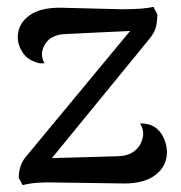

<svg xmlns="http://www.w3.org/2000/svg" viewBox="-20 -537 533 565"><path d="M418 -170.9Q444.8 -162.6 458 -138.2Q471.2 -113.8 471.2 -89.8Q471.2 -47.9 437.5 -22.2Q403.8 3.4 344.2 2.9L142.1 0Q83 -2 46.9 7.8L35.2 -13.2Q35.2 -52.7 58.1 -78.1L362.8 -445.8L172.9 -437Q123 -434.6 107.9 -397.9Q97.7 -375 110.8 -351.1Q95.7 -349.1 85.9 -354Q60.1 -361.8 46.1 -383.3Q32.2 -404.8 32.2 -426.8Q32.2 -465.8 65.2 -490.7Q98.1 -515.6 162.1 -514.2L337.9 -509.8Q407.7 -509.8 431.2 -517.1L442.9 -495.1Q442.9 -472.2 438.5 -456.3Q434.1 -440.4 419.9 -422.9L132.8 -71.8L323.2 -77.1Q355.5 -77.6 373.8 -91.1Q392.1 -104.5 397.9 -125Q407.2 -149.9 392.1 -173.8Q406.2 -173.8 418 -170.9Z"/></svg>

Font: Arima Madurai Medium
Style: Regular
Weight: 500
Designer: Joana Correia and Natanael Gama
Foundry: NDISCOVER
Version: Version 1.019;PS 001.019;hotconv 1.0.88;makeotf.lib2.5.64775